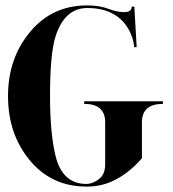

<svg xmlns="http://www.w3.org/2000/svg" viewBox="-20 -689 645 714"><path d="M301.8 -4.9Q323.7 -4.9 347.4 -22.5Q371.1 -40 371.1 -78.1V-234.4Q371.1 -302.7 293 -302.7V-312.5H585.9V-302.7Q507.8 -302.7 507.8 -234.4V-100.6Q455.1 -40 394.5 -13.7Q352.5 4.9 301.8 4.9Q171.9 4.9 90.8 -92.8Q9.8 -190.4 9.8 -332Q9.8 -471.7 91.8 -570.3Q173.8 -668.9 303.7 -668.9Q349.6 -668.9 383.3 -656.2Q414.6 -644 441.9 -644Q469.7 -644 469.7 -664.1H479.5L488.3 -513.7H478.5Q478.5 -529.3 471.2 -550.8Q449.2 -614.7 392.6 -641.6Q355.5 -659.2 304.7 -659.2Q221.7 -659.2 187.5 -556.6Q166 -491.7 166 -332Q166 -193.4 186.5 -109.4Q211.9 -4.9 301.8 -4.9Z"/></svg>

Font: spinweradBold
Style: Regular
Weight: 700
Width: 7
Version: Version 0.3 ; ttfautohint (v1.2) -l 8 -r 50 -G 200 -x 14 -D 